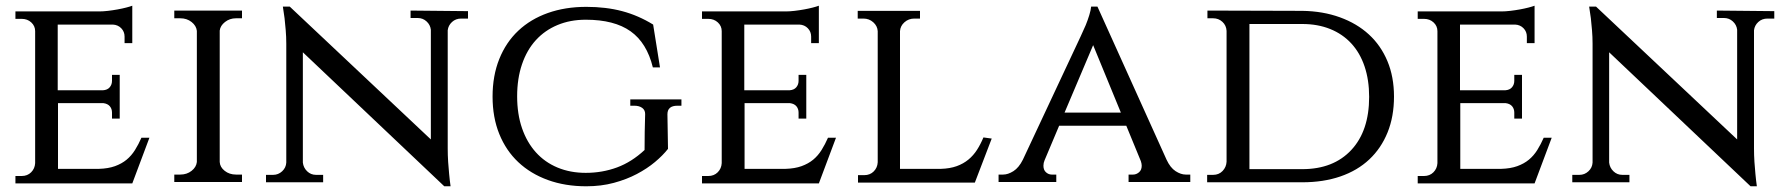

<svg xmlns="http://www.w3.org/2000/svg" viewBox="-20 -637 6273 672"><path d="M443 5H34V-21H56Q76 -21 89 -34Q102 -47 103 -66V-528Q103 -546 89.5 -558.5Q76 -571 56 -571H34V-597H327Q341 -597 358 -599Q375 -601 391.5 -604Q408 -607 421.5 -610.5Q435 -614 443 -617V-486H416V-509Q416 -526 404.5 -538Q393 -550 375 -551H182V-321H340Q356 -322 364 -331.5Q372 -341 372 -354V-375H399V-222H372V-243Q372 -256 364.5 -265Q357 -274 342 -276H183V-46H326Q359 -47 382.5 -55.5Q406 -64 423 -78Q440 -92 452.5 -112Q465 -132 475 -155H503Z M590 0V-26H611Q634 -26 650.5 -39Q667 -52 669 -70V-529Q667 -547 650.5 -560Q634 -573 611 -573H590V-600H827V-573H806Q784 -573 767.5 -560Q751 -547 749 -530V-70Q750 -52 766.5 -39Q783 -26 806 -26H827V0Z M1618 -598V-572H1594Q1575 -572 1562 -560Q1549 -548 1547 -531V-117Q1547 -94 1548.5 -70.5Q1550 -47 1552 -28Q1554 -6 1557 15H1535L1040 -454V-68Q1042 -50 1055 -37.5Q1068 -25 1086 -25H1111V1H911V-25H936Q954 -25 967.5 -37.5Q981 -50 982 -68V-484Q982 -508 980 -531.5Q978 -555 976 -573Q973 -594 970 -614H994L1488 -149V-533Q1486 -550 1473 -562Q1460 -574 1442 -574H1417V-600Z M2318 -116Q2300 -93 2272.5 -70Q2245 -47 2209 -28Q2173 -9 2128.5 3Q2084 15 2032 15Q1958 15 1897.5 -7Q1837 -29 1794 -69.5Q1751 -110 1727.5 -168Q1704 -226 1704 -299Q1704 -372 1727.5 -430.5Q1751 -489 1794 -529.5Q1837 -570 1897.5 -591.5Q1958 -613 2032 -613Q2101 -613 2157.5 -598Q2214 -583 2266 -551L2290 -401H2265Q2244 -487 2187 -527.5Q2130 -568 2030 -568Q1976 -568 1931.5 -549.5Q1887 -531 1855.5 -496.5Q1824 -462 1807 -412Q1790 -362 1790 -300Q1790 -238 1807 -188.5Q1824 -139 1855.5 -104Q1887 -69 1931.5 -50.5Q1976 -32 2030 -32Q2088 -32 2139.5 -51Q2191 -70 2236 -112Q2236 -144 2236.5 -175Q2237 -206 2238 -238Q2238 -252 2227.5 -259.5Q2217 -267 2200 -267H2186V-289H2365V-267H2351Q2316 -267 2316 -237Z M2846 5H2437V-21H2459Q2479 -21 2492 -34Q2505 -47 2506 -66V-528Q2506 -546 2492.5 -558.5Q2479 -571 2459 -571H2437V-597H2730Q2744 -597 2761 -599Q2778 -601 2794.5 -604Q2811 -607 2824.5 -610.5Q2838 -614 2846 -617V-486H2819V-509Q2819 -526 2807.5 -538Q2796 -550 2778 -551H2585V-321H2743Q2759 -322 2767 -331.5Q2775 -341 2775 -354V-375H2802V-222H2775V-243Q2775 -256 2767.5 -265Q2760 -274 2745 -276H2586V-46H2729Q2762 -47 2785.5 -55.5Q2809 -64 2826 -78Q2843 -92 2855.5 -112Q2868 -132 2878 -155H2906Z M3451 -152 3392 2H2983V-24H3005Q3025 -24 3038 -37Q3051 -50 3052 -69V-528Q3051 -546 3036.5 -559Q3022 -572 3002 -572H2982V-599H3200V-572H3180Q3160 -572 3145.5 -559Q3131 -546 3130 -528V-46H3273Q3305 -47 3328.5 -55.5Q3352 -64 3369.5 -78.5Q3387 -93 3399.5 -112.5Q3412 -132 3422 -156Z M4063 -78Q4076 -50 4094.5 -38Q4113 -26 4130 -26H4146V0H3930V-26H3946Q3957 -26 3966.5 -34Q3976 -42 3976 -57Q3976 -64 3973 -73L3922 -197H3687L3636 -76Q3632 -67 3632 -57Q3632 -42 3641 -34Q3650 -26 3661 -26H3677V0H3475V-26H3491Q3508 -26 3527 -38Q3546 -50 3560 -78L3762 -509Q3772 -530 3780 -549Q3787 -566 3792.5 -584Q3798 -602 3799 -614H3821ZM3903 -243 3806 -479 3706 -243Z M4538 -599Q4610 -598 4669.5 -576.5Q4729 -555 4771 -516.5Q4813 -478 4836 -423Q4859 -368 4859 -299Q4859 -229 4836.5 -173.5Q4814 -118 4772.5 -79Q4731 -40 4671.5 -19.5Q4612 1 4538 1H4205V-25H4226Q4246 -25 4259 -38.5Q4272 -52 4273 -71V-529Q4272 -548 4258.5 -560.5Q4245 -573 4226 -573H4206V-600ZM4353 -45H4538Q4647 -45 4709.5 -112Q4772 -179 4772 -298Q4772 -357 4756 -404.5Q4740 -452 4709.5 -485Q4679 -518 4635.5 -535.5Q4592 -553 4538 -553H4353Z M5351 5H4942V-21H4964Q4984 -21 4997 -34Q5010 -47 5011 -66V-528Q5011 -546 4997.5 -558.5Q4984 -571 4964 -571H4942V-597H5235Q5249 -597 5266 -599Q5283 -601 5299.5 -604Q5316 -607 5329.5 -610.5Q5343 -614 5351 -617V-486H5324V-509Q5324 -526 5312.5 -538Q5301 -550 5283 -551H5090V-321H5248Q5264 -322 5272 -331.5Q5280 -341 5280 -354V-375H5307V-222H5280V-243Q5280 -256 5272.5 -265Q5265 -274 5250 -276H5091V-46H5234Q5267 -47 5290.5 -55.5Q5314 -64 5331 -78Q5348 -92 5360.5 -112Q5373 -132 5383 -155H5411Z M6190 -598V-572H6166Q6147 -572 6134 -560Q6121 -548 6119 -531V-117Q6119 -94 6120.5 -70.5Q6122 -47 6124 -28Q6126 -6 6129 15H6107L5612 -454V-68Q5614 -50 5627 -37.5Q5640 -25 5658 -25H5683V1H5483V-25H5508Q5526 -25 5539.5 -37.5Q5553 -50 5554 -68V-484Q5554 -508 5552 -531.5Q5550 -555 5548 -573Q5545 -594 5542 -614H5566L6060 -149V-533Q6058 -550 6045 -562Q6032 -574 6014 -574H5989V-600Z"/></svg>

Font: Constantine
Style: Regular
Weight: 400
Designer: Dukom Design
Version: Version 1.001;PS 001.001;hotconv 1.0.56;makeotf.lib2.0.21325